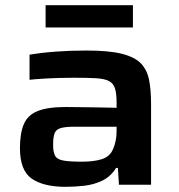

<svg xmlns="http://www.w3.org/2000/svg" viewBox="-20 -713 691 741"><path d="M233 8Q148 8 102.5 -23.5Q57 -55 57 -141Q57 -199 72 -234Q87 -269 125.5 -284.5Q164 -300 234 -300Q248 -300 282 -299.5Q316 -299 356.5 -298.5Q397 -298 430 -297V-316Q430 -351 424 -371Q418 -391 401 -400Q384 -409 351.5 -411Q319 -413 266 -413Q239 -413 205 -412Q171 -411 140.5 -409Q110 -407 94 -405V-502Q142 -510 198 -514Q254 -518 314 -518Q400 -518 450 -505.5Q500 -493 524 -468Q548 -443 555.5 -404Q563 -365 563 -312V0H439L435 -65H428Q407 -31 374 -15.5Q341 0 304 4Q267 8 233 8ZM296 -89Q339 -89 369 -97.5Q399 -106 412 -129Q430 -162 430 -210V-224H270Q234 -224 215.5 -219Q197 -214 191 -199.5Q185 -185 185 -154Q185 -126 192.5 -112Q200 -98 224 -93.5Q248 -89 296 -89ZM156 -607V-693H493V-607Z"/></svg>

Font: Saira Expanded SemiBold
Style: Regular
Weight: 600
Width: 7
Designer: Hector Gatti with collaboration of the Omnibus-Type team
Foundry: Omnibus-Type
Version: Version 1.100; ttfautohint (v1.8.3)